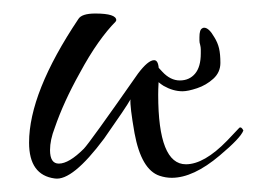

<svg xmlns="http://www.w3.org/2000/svg" viewBox="-20 -260 380 284"><path d="M61 4Q23 -1 23 -49Q23 -123 96 -232Q101 -240 121 -240Q152 -240 152 -230L151 -228Q139 -216 125.5 -197Q112 -178 98 -152Q74 -109 61 -71Q54 -53 54 -38Q54 -18 67 -18Q82 -18 104 -40Q112 -48 184 -151Q199 -171 208 -171Q215 -171 215 -154Q215 -145 214.5 -136.5Q214 -128 214 -120Q214 -17 255 -17Q282 -17 316 -52L334 -71Q337 -73 340 -67Q336 -56 305 -30Q266 3 234 3Q225 3 216 0Q189 -9 179 -63Q172 -103 173 -113Q167 -102 134 -55Q87 8 61 4ZM250 -125Q236 -125 222 -133Q206 -143 204 -156V-159Q204 -167 208 -167Q208 -167 220 -154Q232 -141 246 -141Q260 -141 268.5 -151Q277 -161 277 -181Q277 -184 277 -187Q277 -190 276 -194Q275 -197 275 -200Q275 -203 275 -205Q275 -216 279 -218Q280 -219 282 -219Q289 -219 297 -205Q302 -197 304 -188.5Q306 -180 306 -167Q306 -153 295.5 -143.5Q285 -134 271.5 -129.5Q258 -125 250 -125Z"/></svg>

Font: Lovers Quarrel
Style: Regular
Weight: 400
Designer: Robert E. Leuschke
Foundry: Robert E. Leuschke
Version: Version 1.010; ttfautohint (v1.8.3)